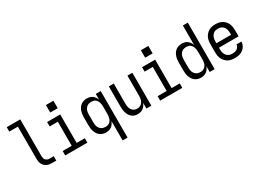

<svg xmlns="http://www.w3.org/2000/svg" viewBox="-30 -1574 3561 2627"><g transform="rotate(-30 1750.0 -260.0)"><path d="M366 0Q345 0 324.5 -3.5Q304 -7 285 -16Q266 -25 251.5 -40Q237 -55 227.5 -74Q218 -93 214.5 -113.5Q211 -134 211 -155V-665H75V-735H289V-155Q289 -138 293 -122Q297 -106 307.5 -93.5Q318 -81 334 -75.5Q350 -70 366 -70H434V0Z M575 0V-70H718V-450H589V-520H796V-70H925V0ZM691 -611V-729H809V-611Z M1358 215V-91Q1350 -70 1337 -50.5Q1324 -31 1305.5 -17.5Q1287 -4 1264.5 2Q1242 8 1219 8Q1194 8 1169.5 1Q1145 -6 1125 -21Q1105 -36 1091.5 -57Q1078 -78 1070 -101.5Q1062 -125 1059 -150Q1056 -175 1056 -200V-320Q1056 -345 1059 -370Q1062 -395 1070 -418.5Q1078 -442 1091.5 -463Q1105 -484 1125 -499Q1145 -514 1169.5 -521Q1194 -528 1219 -528Q1242 -528 1264.5 -522Q1287 -516 1305.5 -502.5Q1324 -489 1337 -469.5Q1350 -450 1358 -429V-520H1436V215ZM1249 -62Q1266 -62 1282.5 -66Q1299 -70 1312 -80Q1325 -90 1334.5 -104.5Q1344 -119 1349 -134.5Q1354 -150 1356 -166.5Q1358 -183 1358 -200V-320Q1358 -337 1356 -353.5Q1354 -370 1349 -385.5Q1344 -401 1334.5 -415.5Q1325 -430 1312 -440Q1299 -450 1282.5 -454Q1266 -458 1249 -458Q1232 -458 1215.5 -454Q1199 -450 1185 -440.5Q1171 -431 1160.5 -417Q1150 -403 1144 -387Q1138 -371 1136 -354Q1134 -337 1134 -320V-200Q1134 -183 1136 -166Q1138 -149 1144 -133Q1150 -117 1160.5 -103Q1171 -89 1185 -79.5Q1199 -70 1215.5 -66Q1232 -62 1249 -62Z M1720 8Q1695 8 1671 1Q1647 -6 1628.5 -21.5Q1610 -37 1597 -58.5Q1584 -80 1576.5 -103.5Q1569 -127 1566.5 -151.5Q1564 -176 1564 -200V-520H1642V-200Q1642 -183 1644 -166.5Q1646 -150 1651 -134.5Q1656 -119 1665.5 -105Q1675 -91 1688 -81Q1701 -71 1717 -66.5Q1733 -62 1750 -62Q1767 -62 1783 -66.5Q1799 -71 1812 -81Q1825 -91 1834.5 -105Q1844 -119 1849 -134.5Q1854 -150 1856 -166.5Q1858 -183 1858 -200V-520H1936V0H1858V-91Q1850 -70 1837 -51Q1824 -32 1805.5 -18Q1787 -4 1764.5 2Q1742 8 1720 8Z M2075 0V-70H2218V-450H2089V-520H2296V-70H2425V0ZM2191 -611V-729H2309V-611Z M2719 8Q2694 8 2669.5 1Q2645 -6 2625 -21Q2605 -36 2591.5 -57Q2578 -78 2570 -101.5Q2562 -125 2559 -150Q2556 -175 2556 -200V-320Q2556 -345 2559 -370Q2562 -395 2570 -418.5Q2578 -442 2591.5 -463Q2605 -484 2625 -499Q2645 -514 2669.5 -521Q2694 -528 2719 -528Q2742 -528 2764.5 -522Q2787 -516 2805.5 -502.5Q2824 -489 2837 -469.5Q2850 -450 2858 -429V-735H2936V0H2858V-91Q2850 -70 2837 -50.5Q2824 -31 2805.5 -17.5Q2787 -4 2764.5 2Q2742 8 2719 8ZM2749 -62Q2766 -62 2782.5 -66.5Q2799 -71 2812 -81Q2825 -91 2834.5 -105Q2844 -119 2849 -134.5Q2854 -150 2856 -166.5Q2858 -183 2858 -200V-320Q2858 -337 2856 -353.5Q2854 -370 2849 -385.5Q2844 -401 2834.5 -415.5Q2825 -430 2812 -440Q2799 -450 2782.5 -454Q2766 -458 2749 -458Q2732 -458 2715.5 -454Q2699 -450 2685 -440.5Q2671 -431 2660.5 -417Q2650 -403 2644 -387Q2638 -371 2636 -354Q2634 -337 2634 -320V-200Q2634 -183 2636 -166Q2638 -149 2644 -133Q2650 -117 2660.5 -103Q2671 -89 2685 -79.5Q2699 -70 2715.5 -66Q2732 -62 2749 -62Q2749 -62 2749 -62Q2749 -62 2749 -62Z M3252 8Q3225 8 3198 3Q3171 -2 3147.5 -15.5Q3124 -29 3105.5 -49.5Q3087 -70 3075.5 -94.5Q3064 -119 3060 -146Q3056 -173 3056 -200V-320Q3056 -347 3060 -374Q3064 -401 3075 -425.5Q3086 -450 3104.5 -470.5Q3123 -491 3146 -504Q3169 -517 3196 -522.5Q3223 -528 3250 -528Q3277 -528 3304 -522.5Q3331 -517 3354 -504Q3377 -491 3395.5 -470.5Q3414 -450 3425 -425.5Q3436 -401 3440 -374Q3444 -347 3444 -320V-225H3134V-200Q3134 -183 3136 -166Q3138 -149 3144.5 -133Q3151 -117 3161.5 -103Q3172 -89 3186.5 -79.5Q3201 -70 3218 -66Q3235 -62 3252 -62Q3271 -62 3290.5 -66Q3310 -70 3326 -80Q3342 -90 3352.5 -107Q3363 -124 3364 -144H3442Q3441 -121 3433.5 -99.5Q3426 -78 3412.5 -59.5Q3399 -41 3380.5 -27.5Q3362 -14 3341 -6Q3320 2 3297 5Q3274 8 3252 8ZM3366 -295V-320Q3366 -337 3364 -354Q3362 -371 3356 -387Q3350 -403 3339.5 -417Q3329 -431 3315 -440.5Q3301 -450 3284 -454Q3267 -458 3250 -458Q3233 -458 3216 -454Q3199 -450 3185 -440.5Q3171 -431 3160.5 -417Q3150 -403 3144 -387Q3138 -371 3136 -354Q3134 -337 3134 -320V-295Z"/></g></svg>

Font: Iosevka SS04
Style: Regular
Weight: 400
Monospace: yes
Designer: Belleve Invis
Foundry: Belleve Invis
Version: Version 19.0.0; ttfautohint (v1.8.4)